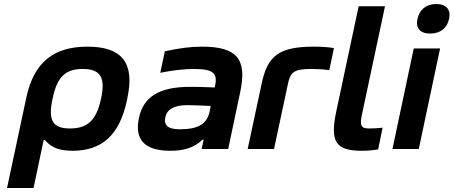

<svg xmlns="http://www.w3.org/2000/svg" viewBox="-20 -741 2256 955"><path d="M612 -244 614 -256C651 -430 585 -509 415 -509C246 -509 148 -430 111 -256L15 194H147L197 -44H204C227 -17 260 9 340 9C484 9 574 -65 612 -244ZM241 -248 242 -252C264 -359 306 -398 391 -398C477 -398 506 -359 483 -252L482 -248C459 -141 414 -102 328 -102C243 -102 218 -141 241 -248Z M985 -509C925 -509 871 -501 800 -486L777 -379C837 -391 895 -398 943 -398C1039 -398 1063 -378 1050 -316L1048 -306C990 -309 948 -309 925 -309C773 -309 693 -260 671 -154C648 -44 701 9 829 9C893 9 946 -6 987 -46H993L983 0H1115L1175 -284C1209 -445 1161 -509 985 -509ZM802 -157C811 -198 846 -218 913 -218C936 -218 979 -216 1028 -214L1023 -187C1010 -127 970 -98 875 -98C817 -98 794 -116 802 -157Z M1528 -398C1547 -398 1586 -397 1618 -392L1641 -502C1609 -507 1576 -509 1541 -509C1364 -509 1310 -461 1281 -323L1212 0H1343L1412 -323C1424 -380 1439 -398 1528 -398Z M1814 -102C1773 -102 1770 -120 1780 -170L1895 -710H1764L1653 -189C1622 -42 1644 9 1779 9C1805 9 1833 7 1861 2L1883 -106C1861 -103 1828 -102 1814 -102Z M2038 -500 1932 0H2063L2169 -500ZM2056 -645C2047 -602 2069 -574 2120 -574C2170 -574 2204 -602 2213 -645L2214 -648C2223 -693 2200 -721 2150 -721C2099 -721 2066 -692 2057 -648Z"/></svg>

Font: LT Wave Text Bold Italic
Style: Regular
Weight: 700
Designer: Daniel Lyons
Version: Version 2.5 (Glyphs App)